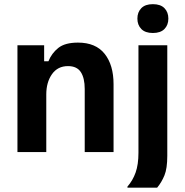

<svg xmlns="http://www.w3.org/2000/svg" viewBox="-20 -712 865 899"><path d="M196.7 0H61.7V-500H186.7V-425H206.7Q221.7 -462.5 252.9 -487.5Q284.2 -512.5 345 -512.5Q428.3 -512.5 470 -460Q511.7 -407.5 511.7 -317.5V0H376.7V-295Q376.7 -346.7 358.3 -374.6Q340 -402.5 298.3 -402.5Q250 -402.5 223.3 -364.6Q196.7 -326.7 196.7 -270ZM715.8 166.7H576.7V161.7Q601.7 133.3 615 95.8Q628.3 58.3 628.3 3.3V-500H763.3V17.5Q763.3 76.7 750 109.2Q736.7 141.7 715.8 166.7ZM695.8 -557.5Q660 -557.5 641.7 -576.2Q623.3 -595 623.3 -625Q623.3 -655 641.7 -673.8Q660 -692.5 695.8 -692.5Q731.7 -692.5 750 -673.8Q768.3 -655 768.3 -625Q768.3 -595 750 -576.2Q731.7 -557.5 695.8 -557.5Z"/></svg>

Font: Familjen Grotesk Variable
Style: Regular
Weight: 400
Designer: Anders Wikstroem, Jonas Baeckman, Matilda Gysing, Kristian Moeller
Foundry: Familjen STHLM AB
Version: Version 2.000